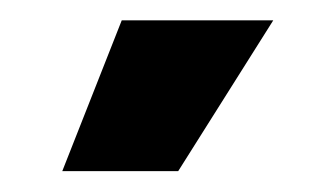

<svg xmlns="http://www.w3.org/2000/svg" viewBox="-20 -903 323 185"><path d="M97.3 -883.4H243.3L151.7 -738.1H40Z"/></svg>

Font: Mona Sans VF XLt
Style: Regular
Weight: 200
Designer: Deni Anggara
Foundry: GitHub
Version: Version 2.000;Glyphs 3.2.3 (3260)